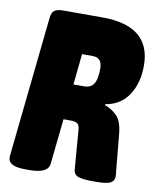

<svg xmlns="http://www.w3.org/2000/svg" viewBox="-80 -762 673 827"><g transform="rotate(10 256.5 -349.0)"><path d="M87 2Q45 2 27.5 -9.5Q10 -21 12 -42L77 -657Q79 -680 90 -690Q101 -700 131 -700H301Q513 -700 513 -526Q513 -450 478.5 -397.5Q444 -345 378 -334L377 -330Q407 -320 430.5 -296.5Q454 -273 459 -217L474 -58Q475 -53 475.5 -47.5Q476 -42 476 -35Q476 -16 460 -7Q444 2 399 2H376Q341 2 320 -4.5Q299 -11 297 -35L284 -200Q283 -224 274 -231.5Q265 -239 241 -239H212L191 -41Q187 2 106 2ZM228 -394H275Q304 -394 317 -414.5Q330 -435 330 -481Q330 -529 289 -529H242Z"/></g></svg>

Font: Asap Condensed Condensed Black
Style: Italic
Weight: 900
Width: 3
Italic angle: -6°
Designer: Pablo Cosgaya
Foundry: Omnibus-Type
Version: Version 3.001; ttfautohint (v1.8.4.7-5d5b)